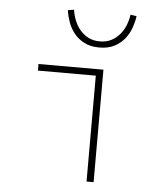

<svg xmlns="http://www.w3.org/2000/svg" viewBox="-52 -766 704 813"><g transform="rotate(5 300.0 -360.0)"><path d="M346 0V-450H100V-478H376V0ZM350 -570Q312 -570 285.5 -584Q259 -598 242 -619.5Q225 -641 216 -667Q207 -693 204 -716L230 -720Q233 -698 241.5 -676Q250 -654 265 -636Q280 -618 301 -607Q322 -596 350 -596Q378 -596 399 -607Q420 -618 435 -636Q450 -654 458.5 -676Q467 -698 470 -720L496 -716Q493 -693 484 -667Q475 -641 458 -619.5Q441 -598 414.5 -584Q388 -570 350 -570Z"/></g></svg>

Font: Source Code Pro ExtraLight
Style: Regular
Weight: 200
Monospace: yes
Designer: Paul D. Hunt, Teo Tuominen
Foundry: Adobe Systems Incorporated
Version: Version 2.030;PS 1.000;hotconv 16.6.51;makeotf.lib2.5.65220